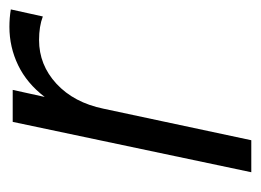

<svg xmlns="http://www.w3.org/2000/svg" viewBox="-93 -461 554 408"><g transform="rotate(-90 184.0 -257.0)"><path d="M129 -507H197L182 -439Q211 -477 249.5 -495.5Q288 -514 331 -514Q350 -514 368 -511L353 -443Q332 -451 303 -451Q250 -451 210 -414Q170 -377 157 -314L90 0H22Z"/></g></svg>

Font: D-DIN
Style: DIN-Italic
Weight: 400
Italic angle: -12°
Designer: Charles Nix
Foundry: Datto Inc.
Version: Version 1.00